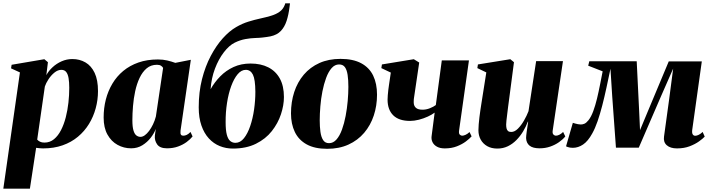

<svg xmlns="http://www.w3.org/2000/svg" viewBox="-35 -882 4277 1156"><path d="M-15 254 85 -446 31.5 -470.5 35 -492 232 -525.5 253.5 -507.5 244 -429.5Q257.5 -455 281.5 -477.2Q305.5 -499.5 336.2 -513Q367 -526.5 401 -526.5Q444.5 -526.5 479.5 -506.2Q514.5 -486 534.8 -443.2Q555 -400.5 555 -333.5Q555 -280.5 541.2 -230Q527.5 -179.5 500.8 -135.8Q474 -92 434.2 -58.8Q394.5 -25.5 341.8 -7Q289 11.5 224.5 11.5Q214.5 11.5 203.8 10.5Q193 9.5 182.5 8L145 254ZM189 -41.5Q195.5 -34 206 -28.8Q216.5 -23.5 232.5 -23.5Q265.5 -23.5 290.2 -44Q315 -64.5 332.5 -98.8Q350 -133 361 -175.8Q372 -218.5 377 -264.5Q382 -310.5 382 -353Q382 -387.5 377.8 -412Q373.5 -436.5 363.2 -449Q353 -461.5 334.5 -461.5Q313 -461.5 292.5 -444.8Q272 -428 256.8 -404.5Q241.5 -381 235 -361Z M1052 -96Q1050 -77.5 1054.5 -71.2Q1059 -65 1068 -65Q1078.5 -65 1089 -69.8Q1099.5 -74.5 1112 -87.5L1124.5 -60.5Q1111 -43.5 1088.8 -27Q1066.5 -10.5 1036.8 0.2Q1007 11 970.5 11Q927.5 11 911 -13Q894.5 -37 897.5 -66L903 -106Q893.5 -80 872.8 -53Q852 -26 822.2 -7.5Q792.5 11 754.5 11Q710.5 11 672.8 -9.8Q635 -30.5 612 -71.8Q589 -113 589 -174.5Q589 -231 602.2 -282.8Q615.5 -334.5 641.8 -378.5Q668 -422.5 707.2 -455Q746.5 -487.5 798.8 -505.8Q851 -524 915.5 -524Q946.5 -524 972.5 -517.8Q998.5 -511.5 1020.5 -503.5L1114 -522ZM947 -473Q944 -479.5 935 -485.8Q926 -492 910 -492Q873.5 -492 848 -470.5Q822.5 -449 805.5 -413Q788.5 -377 779 -333Q769.5 -289 765.8 -243.5Q762 -198 762 -158.5Q762 -117.5 768.8 -95.8Q775.5 -74 786.8 -66Q798 -58 810.5 -58Q823.5 -58 836.8 -67.5Q850 -77 862.8 -94Q875.5 -111 886.2 -133.2Q897 -155.5 903.5 -180.5Z M1711 -862 1708 -838.5Q1702.5 -793 1690.5 -756.2Q1678.5 -719.5 1655.8 -695.5Q1633 -671.5 1593 -663Q1582.5 -661 1570.2 -659.2Q1558 -657.5 1545 -656Q1528.5 -654 1501.8 -653.2Q1475 -652.5 1442.8 -646.8Q1410.5 -641 1378 -625Q1344.5 -608.5 1312.8 -567.2Q1281 -526 1259.2 -468.5Q1237.5 -411 1233 -345Q1256.5 -387 1291 -422.2Q1325.5 -457.5 1371.2 -478.5Q1417 -499.5 1473.5 -499.5Q1535.5 -499.5 1580.5 -476.5Q1625.5 -453.5 1650 -408.8Q1674.5 -364 1674.5 -298Q1674.5 -248 1656.5 -193.8Q1638.5 -139.5 1601.5 -92.5Q1564.5 -45.5 1506 -16.5Q1447.5 12.5 1367 12.5Q1325.5 12.5 1288.2 -2.5Q1251 -17.5 1222.5 -48.5Q1194 -79.5 1177.8 -126.2Q1161.5 -173 1161.5 -235.5Q1161.5 -327.5 1181.2 -405.2Q1201 -483 1233.8 -545Q1266.5 -607 1306.2 -651.2Q1346 -695.5 1387 -719Q1423 -740 1460 -751.5Q1497 -763 1531.8 -770.5Q1566.5 -778 1596.2 -786.8Q1626 -795.5 1647.8 -810.8Q1669.5 -826 1680 -853.5L1682.5 -862ZM1445 -461.5Q1418 -461.5 1395.8 -435Q1373.5 -408.5 1357 -363.5Q1340.5 -318.5 1331.8 -262Q1323 -205.5 1323.5 -146Q1323.5 -98.5 1330.5 -71.5Q1337.5 -44.5 1351 -33.2Q1364.5 -22 1382.5 -22Q1411.5 -22 1433.8 -49.8Q1456 -77.5 1471.5 -123Q1487 -168.5 1494.8 -222.8Q1502.5 -277 1502.5 -329.5Q1502 -404.5 1487.5 -433Q1473 -461.5 1445 -461.5Z M2015 -527.5Q2091 -527.5 2139.8 -501.2Q2188.5 -475 2211.8 -426.8Q2235 -378.5 2235 -312Q2235 -245.5 2215.5 -186.5Q2196 -127.5 2157.5 -82.2Q2119 -37 2063 -11.5Q2007 14 1935 14Q1860 14 1811.8 -12.5Q1763.5 -39 1740.2 -87.2Q1717 -135.5 1717 -199Q1717 -268 1736.5 -327.8Q1756 -387.5 1794.2 -432.5Q1832.5 -477.5 1888 -502.5Q1943.5 -527.5 2015 -527.5ZM2006.5 -494Q1981 -494 1961.5 -471.8Q1942 -449.5 1928.5 -412.8Q1915 -376 1906.2 -331.8Q1897.5 -287.5 1893.8 -241.8Q1890 -196 1890 -157.5Q1890 -120 1894.2 -88.5Q1898.5 -57 1910.5 -38.5Q1922.5 -20 1946 -20Q1971.5 -20 1991 -42.2Q2010.5 -64.5 2024 -101.8Q2037.5 -139 2046 -183.8Q2054.5 -228.5 2058.5 -274.2Q2062.5 -320 2062.5 -359Q2062.5 -400.5 2058 -430.8Q2053.5 -461 2041.8 -477.5Q2030 -494 2006.5 -494Z M2489 -505.5 2457.5 -292Q2457 -289.5 2456.5 -284.2Q2456 -279 2456 -273.5Q2456 -268 2456 -263.5Q2456.5 -244.5 2469 -233Q2481.5 -221.5 2509 -221.5Q2531.5 -221.5 2553.8 -230.5Q2576 -239.5 2589 -249.5L2625 -518.5H2788.5L2729 -96Q2726.5 -78 2733.2 -71.5Q2740 -65 2747.5 -65Q2755.5 -65 2767 -69.8Q2778.5 -74.5 2792 -87L2804.5 -61Q2792 -47 2769.8 -30.2Q2747.5 -13.5 2715.8 -1Q2684 11.5 2643 11.5Q2614.5 11.5 2596 1.2Q2577.5 -9 2569.2 -25.8Q2561 -42.5 2563.5 -61.5L2582 -204Q2565.5 -191.5 2540.5 -180Q2515.5 -168.5 2487.2 -161.2Q2459 -154 2434 -154Q2366.5 -154 2332.5 -187.8Q2298.5 -221.5 2298.5 -282Q2298.5 -293.5 2299.8 -309Q2301 -324.5 2303 -340.8Q2305 -357 2307 -370.5L2318 -445L2261 -472L2264.5 -494L2456.5 -525.5Z M2959.5 12.5Q2924 12.5 2898.5 -2Q2873 -16.5 2859.2 -41.5Q2845.5 -66.5 2845.5 -97.5Q2845.5 -113.5 2847.2 -133.5Q2849 -153.5 2851.5 -175.8Q2854 -198 2857.5 -220.2Q2861 -242.5 2864 -262.5L2893 -446L2839 -472L2842.5 -494L3037.5 -525.5L3059.5 -507.5L3030.5 -286Q3027.5 -265 3024.5 -241Q3021.5 -217 3018.8 -194.8Q3016 -172.5 3014.2 -156Q3012.5 -139.5 3012.5 -132.5Q3012.5 -118 3015 -108.2Q3017.5 -98.5 3024 -93Q3030.5 -87.5 3043 -87.5Q3063.5 -87.5 3083.2 -107.2Q3103 -127 3119.8 -156Q3136.5 -185 3147 -212.5L3193 -514H3354.5L3292.5 -94.5Q3290.5 -78.5 3297.2 -71.8Q3304 -65 3311.5 -65Q3321 -65 3332.5 -70.5Q3344 -76 3355.5 -87.5L3368.5 -60.5Q3354 -42.5 3330.5 -26Q3307 -9.5 3277.2 0.8Q3247.5 11 3214 11Q3173 11 3153.2 -5.2Q3133.5 -21.5 3132.5 -51Q3132.5 -56.5 3133.5 -67.2Q3134.5 -78 3136.5 -91.5Q3138.5 -105 3140.8 -120.2Q3143 -135.5 3145 -149.5H3143Q3132 -120 3114.8 -91.2Q3097.5 -62.5 3074.5 -39Q3051.5 -15.5 3022.8 -1.5Q2994 12.5 2959.5 12.5Z M4041 11.5Q4001 11.5 3979.5 -7.5Q3958 -26.5 3963 -60L3994 -285.5L4018 -469L3944 -300.5L3811 7H3673.5L3651 -303L3640.5 -468Q3628.5 -409.5 3616.2 -353.2Q3604 -297 3590.8 -245.8Q3577.5 -194.5 3562.8 -151.8Q3548 -109 3530.5 -78Q3505 -31.5 3475.5 -11.8Q3446 8 3414 8Q3405.5 8 3397.5 6.8Q3389.5 5.5 3383 3.2Q3376.5 1 3373 -1L3414 -142.5Q3420 -140.5 3428.2 -138.2Q3436.5 -136 3445.2 -134.2Q3454 -132.5 3461.5 -132.5Q3467 -132.5 3472.2 -133.5Q3477.5 -134.5 3483 -136.8Q3488.5 -139 3494.8 -144.2Q3501 -149.5 3508 -158Q3524 -178 3536.8 -212.5Q3549.5 -247 3559.5 -288.5Q3569.5 -330 3577.8 -372.8Q3586 -415.5 3593.5 -452.5L3506.5 -486.5L3513 -513H3798.5L3813.5 -208L3818.5 -98.5L3864 -208L3991.5 -512.5H4190.5L4132.5 -98Q4131 -85 4133.5 -77.8Q4136 -70.5 4140.8 -67.5Q4145.5 -64.5 4150.5 -64.5Q4160 -64.5 4171.8 -70.2Q4183.5 -76 4195.5 -87.5L4208 -59.5Q4197 -47.5 4173.8 -30.8Q4150.5 -14 4117 -1.2Q4083.5 11.5 4041 11.5Z"/></svg>

Font: Merriweather 120pt Black
Style: Italic
Weight: 900
Italic angle: -7.8°
Version: Version 2.101